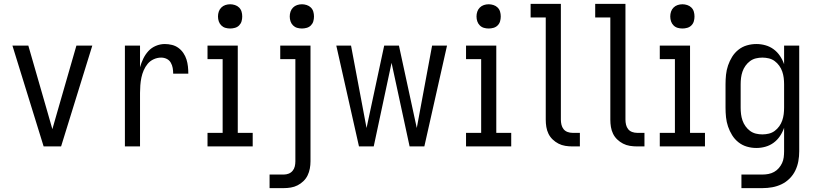

<svg xmlns="http://www.w3.org/2000/svg" viewBox="-20 -755 4205 990"><path d="M205 0 44 -520H126L226 -173Q232 -152 238 -131Q244 -110 250 -89Q256 -110 262 -131Q268 -152 274 -173L374 -520H456L295 0Z M624 0V-520H702V-408Q708 -430 718.5 -452Q729 -474 745 -491.5Q761 -509 783.5 -518.5Q806 -528 830 -528Q848 -528 866.5 -523.5Q885 -519 900 -508Q915 -497 925.5 -481.5Q936 -466 941.5 -448.5Q947 -431 949 -412.5Q951 -394 951 -375H873Q873 -390 870.5 -404.5Q868 -419 860.5 -432Q853 -445 839.5 -451.5Q826 -458 811 -458Q791 -458 772.5 -449.5Q754 -441 741.5 -426Q729 -411 721 -392.5Q713 -374 709 -354.5Q705 -335 703.5 -315Q702 -295 702 -276V0Z M1050 0V-70H1128V-450H1050V-520H1206V-70H1283V0ZM1167 -608Q1154 -608 1142 -611.5Q1130 -615 1121 -624Q1112 -633 1108 -645Q1104 -657 1104 -670Q1104 -683 1108 -695Q1112 -707 1121 -716Q1130 -725 1142 -729Q1154 -733 1167 -733Q1179 -733 1191.5 -729Q1204 -725 1213 -716Q1222 -707 1225.5 -695Q1229 -683 1229 -670Q1229 -657 1225.5 -645Q1222 -633 1213 -624Q1204 -615 1191.5 -611.5Q1179 -608 1167 -608Z M1370 215V145H1443Q1456 145 1468 140.5Q1480 136 1488.5 126Q1497 116 1500 103Q1503 90 1503 77V-450H1425V-520H1581V77Q1581 96 1577.5 114.5Q1574 133 1566 149.5Q1558 166 1544.5 179Q1531 192 1514.5 200.5Q1498 209 1479.5 212Q1461 215 1443 215ZM1537 -608Q1524 -608 1512 -611.5Q1500 -615 1491 -624Q1482 -633 1478 -645Q1474 -657 1474 -670Q1474 -683 1478 -695Q1482 -707 1491 -716Q1500 -725 1512 -729Q1524 -733 1537 -733Q1549 -733 1561.5 -729Q1574 -725 1583 -716Q1592 -707 1595.5 -695Q1599 -683 1599 -670Q1599 -657 1595.5 -645Q1592 -633 1583 -624Q1574 -615 1561.5 -611.5Q1549 -608 1537 -608Z M1907 0H1831L1714 -520H1790L1870 -95L1961 -520H2037L2129 -95L2208 -520H2285L2168 0H2092L1999 -431Z M2383 0V-70H2461V-450H2383V-520H2539V-70H2616V0ZM2500 -608Q2487 -608 2475 -611.5Q2463 -615 2454 -624Q2445 -633 2441 -645Q2437 -657 2437 -670Q2437 -683 2441 -695Q2445 -707 2454 -716Q2463 -725 2475 -729Q2487 -733 2500 -733Q2512 -733 2524.5 -729Q2537 -725 2546 -716Q2555 -707 2558.5 -695Q2562 -683 2562 -670Q2562 -657 2558.5 -645Q2555 -633 2546 -624Q2537 -615 2524.5 -611.5Q2512 -608 2500 -608Z M2970 0H2932Q2913 0 2894.5 -3Q2876 -6 2859.5 -14.5Q2843 -23 2829.5 -36Q2816 -49 2808 -65.5Q2800 -82 2797 -100.5Q2794 -119 2794 -138V-665H2716V-735H2872V-138Q2872 -125 2875 -112Q2878 -99 2886 -89Q2894 -79 2906.5 -74.5Q2919 -70 2932 -70H2970Z M3303 0H3265Q3246 0 3227.5 -3Q3209 -6 3192.5 -14.5Q3176 -23 3162.5 -36Q3149 -49 3141 -65.5Q3133 -82 3130 -100.5Q3127 -119 3127 -138V-665H3049V-735H3205V-138Q3205 -125 3208 -112Q3211 -99 3219 -89Q3227 -79 3239.5 -74.5Q3252 -70 3265 -70H3303Z M3382 0V-70H3460V-450H3382V-520H3538V-70H3615V0ZM3499 -608Q3486 -608 3474 -611.5Q3462 -615 3453 -624Q3444 -633 3440 -645Q3436 -657 3436 -670Q3436 -683 3440 -695Q3444 -707 3453 -716Q3462 -725 3474 -729Q3486 -733 3499 -733Q3511 -733 3523.5 -729Q3536 -725 3545 -716Q3554 -707 3557.5 -695Q3561 -683 3561 -670Q3561 -657 3557.5 -645Q3554 -633 3545 -624Q3536 -615 3523.5 -611.5Q3511 -608 3499 -608Z M3803 215V145H3911Q3927 145 3942.5 142Q3958 139 3971.5 131.5Q3985 124 3995.5 112Q4006 100 4012.5 86Q4019 72 4021 56.5Q4023 41 4023 25V-96Q4015 -73 4001.5 -53Q3988 -33 3969 -19Q3950 -5 3927 1.5Q3904 8 3880 8Q3855 8 3831 1Q3807 -6 3787.5 -21.5Q3768 -37 3755 -58Q3742 -79 3734 -102.5Q3726 -126 3723.5 -150.5Q3721 -175 3721 -200V-320Q3721 -345 3723.5 -369.5Q3726 -394 3734 -417.5Q3742 -441 3755 -462Q3768 -483 3787.5 -498.5Q3807 -514 3831 -521Q3855 -528 3880 -528Q3904 -528 3927 -521.5Q3950 -515 3969 -501Q3988 -487 4001.5 -467Q4015 -447 4023 -424V-520H4101V25Q4101 51 4096.5 76Q4092 101 4081 124Q4070 147 4051.5 165.5Q4033 184 4010 195Q3987 206 3962 210.5Q3937 215 3911 215ZM3911 -62Q3928 -62 3944.5 -66Q3961 -70 3974.5 -80Q3988 -90 3998 -104Q4008 -118 4013.5 -134Q4019 -150 4021 -166.5Q4023 -183 4023 -200V-320Q4023 -337 4021 -353.5Q4019 -370 4013.5 -386Q4008 -402 3998 -416Q3988 -430 3974.5 -440Q3961 -450 3944.5 -454Q3928 -458 3911 -458Q3894 -458 3877.5 -454Q3861 -450 3847.5 -440Q3834 -430 3824 -416Q3814 -402 3808.5 -386Q3803 -370 3801 -353.5Q3799 -337 3799 -320V-200Q3799 -183 3801 -166.5Q3803 -150 3808.5 -134Q3814 -118 3824 -104Q3834 -90 3847.5 -80Q3861 -70 3877.5 -66Q3894 -62 3911 -62Z"/></svg>

Font: Huly
Style: Regular
Weight: 400
Designer: Belleve Invis
Foundry: Belleve Invis
Version: Version 33.2.5; ttfautohint (v1.8.4)